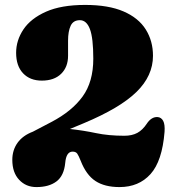

<svg xmlns="http://www.w3.org/2000/svg" viewBox="-20 -740 707 780"><path d="M30 -90.5Q30 -130 51.2 -159.8Q72.5 -189.5 113.5 -205L189 -244.5Q272 -288 315.5 -347.8Q359 -407.5 359 -501.5Q359 -586 345.2 -622Q331.5 -658 304.5 -658Q277.5 -658 267 -635.2Q256.5 -612.5 256.5 -575V-513.5Q256.5 -467.5 228.2 -440Q200 -412.5 150 -412.5Q102 -412.5 73.8 -442.2Q45.5 -472 45.5 -525.5Q45.5 -576 75.2 -620.5Q105 -665 167 -692.5Q229 -720 325.5 -720Q421 -720 482 -693.5Q543 -667 572.2 -620.2Q601.5 -573.5 601.5 -513.5Q601.5 -432 534.5 -366.5Q467.5 -301 320.5 -239.5L264 -216Q319.5 -210 370.2 -199.2Q421 -188.5 485 -188.5Q516.5 -188.5 538 -200.2Q559.5 -212 576 -237Q595 -266 620.5 -264.5Q635.5 -263 643 -248.8Q650.5 -234.5 648.5 -204.5Q639 -85.5 591.5 -32.8Q544 20 465.5 20Q405 20 367.5 -4.8Q330 -29.5 307.5 -87.5Q299.5 -107.5 293.8 -115.8Q288 -124 275 -124Q249 -124 245 -78.5Q240 -26 209.5 -3Q179 20 128 20Q85.5 20 57.8 -9.5Q30 -39 30 -90.5Z"/></svg>

Font: Fraunces 9pt S050 Black
Style: Regular
Weight: 900
Version: Version 1.000; ttfautohint (v1.8.3)